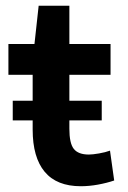

<svg xmlns="http://www.w3.org/2000/svg" viewBox="-20 -644 446 669"><path d="M261.7 4.9Q177.7 4.9 135.7 -45.4Q93.8 -95.7 93.8 -192.4V-246.6L115.7 -224.6H24.4V-293H93.8V-383.3H9.3V-490.7H100.1L114.7 -624H221.7V-490.7H365.2V-383.3H221.7V-293H334.5V-224.6H199.7L221.7 -248V-195.3Q221.7 -144.5 237.3 -125Q252.9 -105.5 289.6 -105.5Q302.7 -105.5 325.2 -109.4Q347.7 -113.3 363.3 -119.1L377.9 -15.1Q352.1 -6.3 321.3 -0.7Q290.5 4.9 261.7 4.9Z"/></svg>

Font: Anaheim
Style: Bold
Weight: 700
Version: Version 2.001